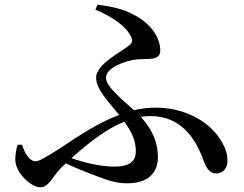

<svg xmlns="http://www.w3.org/2000/svg" viewBox="-20 -779 1040 817"><path d="M74 -163H55C49 -144 45 -122 45 -100C45 -44 112 18 152 18C188 18 206 -31 239 -64L260 -84C308 -61 352 -45 390 -30C442 -10 477 1 522 1C604 1 652 -38 652 -111C652 -169 631 -225 579 -282C593 -284 607 -285 621 -285C749 -285 810 -191 842 -107C856 -67 870 -41 899 -41C933 -41 948 -68 948 -95C948 -128 937 -158 909 -198C865 -260 770 -321 642 -321C611 -321 580 -317 550 -310C500 -356 431 -410 431 -448C431 -492 515 -521 561 -526C604 -531 662 -518 662 -563C662 -626 613 -685 546 -718C502 -742 449 -752 395 -759L386 -738C456 -709 516 -668 537 -624C546 -607 545 -597 526 -583C486 -553 389 -503 389 -449C389 -399 440 -348 487 -290C401 -258 319 -204 237 -149C165 -103 146 -93 129 -93C109 -93 86 -122 74 -163ZM509 -261C542 -216 558 -179 558 -135C558 -95 535 -70 465 -70C411 -70 341 -86 284 -106C359 -173 433 -231 509 -261Z"/></svg>

Font: Noto Serif SC SemiBold
Style: Regular
Weight: 600
Designer: Ryoko NISHIZUKA 西塚涼子 (kana & ideographs); Frank Grießhammer (Latin, Greek & Cyrillic); Wenlong ZHANG 张文龙 (bopomofo); San
Foundry: Adobe
Version: Version 2.001;hotconv 1.1.0;makeotfexe 2.6.0